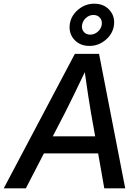

<svg xmlns="http://www.w3.org/2000/svg" viewBox="-55 -1019 748 1039"><path d="M-34.7 0 350.1 -727.5H481L622.6 0H509.3L476.1 -189H182.6L85 0ZM230.5 -281.2H460L437 -410.2Q429.7 -455.1 421.6 -506.3Q413.6 -557.6 403.8 -628.4Q370.1 -557.6 345 -506.3Q319.8 -455.1 297.4 -410.2ZM429.2 -770.5Q376.5 -770.5 345.7 -805.9Q314.9 -841.3 323.2 -891.6Q331.1 -936.5 369.1 -967.8Q407.2 -999 454.6 -999Q507.8 -999 538.6 -963.6Q569.3 -928.2 561 -877.9Q553.2 -833 515.1 -801.8Q477.1 -770.5 429.2 -770.5ZM433.1 -831.5Q455.6 -831.5 473.6 -846.9Q491.7 -862.3 495.6 -884.8Q499 -907.2 486.1 -922.6Q473.1 -938 450.7 -938Q428.7 -938 410.9 -922.6Q393.1 -907.2 389.2 -884.8Q385.3 -862.3 398.2 -846.9Q411.1 -831.5 433.1 -831.5Z"/></svg>

Font: Inter Display Medium
Style: Italic
Weight: 500
Italic angle: -9.39999°
Designer: Rasmus Andersson
Foundry: rsms
Version: Version 4.000;git-a52131595